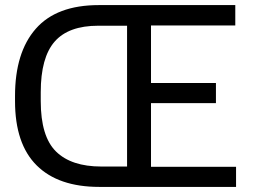

<svg xmlns="http://www.w3.org/2000/svg" viewBox="-20 -709 1002 754"><path d="M370 25Q209 25 124 -59.5Q39 -144 39 -312V-332Q39 -503 120.5 -596Q202 -689 368 -689H904V-609H573V-383H828V-304H573V-54H907V25ZM479 -55V-608H366Q249 -608 194.5 -545.5Q140 -483 140 -347V-312Q140 -173 200 -114Q260 -55 378 -55Z"/></svg>

Font: LINE Seed Sans KR Regular
Style: Regular
Weight: 400
Designer: LINE VX Design & Sandoll Inc & Dalton Maag Ltd
Foundry: Sandoll Inc.
Version: Version 1.000